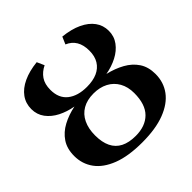

<svg xmlns="http://www.w3.org/2000/svg" viewBox="-190 -926 1113 1113"><g transform="rotate(-45 366.0 -370.0)"><path d="M365.5 11Q252.5 11 178.2 -17.8Q104 -46.5 67.2 -97Q30.5 -147.5 30.5 -212.5Q30.5 -272.5 57.8 -313Q85 -353.5 131.2 -378.2Q177.5 -403 234.5 -414.5Q183 -423.5 140.5 -445.2Q98 -467 72.5 -501.2Q47 -535.5 47 -581Q47 -627.5 72.8 -663.2Q98.5 -699 146.8 -721.5Q195 -744 261.5 -751L281.5 -706Q245 -688.5 224.5 -658.5Q204 -628.5 204 -581Q204 -513 248 -478.2Q292 -443.5 366.5 -443.5Q416.5 -443.5 451.8 -459.2Q487 -475 506 -506Q525 -537 525 -582Q525 -629.5 506.5 -660.2Q488 -691 452 -706L471.5 -751Q539 -744 587 -721.5Q635 -699 660.5 -664Q686 -629 686 -584Q686 -539 660.5 -504.5Q635 -470 592.5 -448Q550 -426 499 -417Q556.5 -403.5 602 -378.2Q647.5 -353 674 -313.2Q700.5 -273.5 700.5 -215.5Q700.5 -148 663 -97.2Q625.5 -46.5 551.2 -17.8Q477 11 365.5 11ZM365.5 -42.5Q445 -42.5 490 -87.5Q535 -132.5 535 -224.5Q535 -275.5 514 -312.8Q493 -350 455 -370Q417 -390 366 -390Q313 -390 276 -368.5Q239 -347 219.8 -306.8Q200.5 -266.5 200.5 -211.5Q200.5 -155 218.8 -117.5Q237 -80 273.8 -61.2Q310.5 -42.5 365.5 -42.5Z"/></g></svg>

Font: Merriweather 48pt
Style: Bold
Weight: 700
Version: Version 2.100